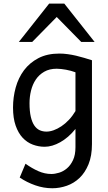

<svg xmlns="http://www.w3.org/2000/svg" viewBox="-20 -801 589 1051"><path d="M393.1 -405.3Q381.3 -409.7 368.2 -413.3Q355 -417 341.3 -419.4Q327.6 -421.9 314.7 -423.3Q301.8 -424.8 290.5 -424.8Q250.5 -424.8 222.2 -408.4Q193.8 -392.1 176 -365.5Q158.2 -338.9 149.9 -305.2Q141.6 -271.5 141.6 -236.8Q141.6 -191.4 148.7 -161.4Q155.8 -131.3 168.2 -113.5Q180.7 -95.7 197.5 -88.1Q214.4 -80.6 234.4 -80.6Q252.9 -80.6 273.9 -88.1Q294.9 -95.7 316.2 -109.9Q337.4 -124 357.2 -145Q377 -166 393.1 -192.9ZM483.4 -12.2Q483.4 52.2 464.6 98.1Q445.8 144 415.3 173.1Q384.8 202.1 345.7 215.8Q306.6 229.5 266.1 229.5Q219.2 229.5 173.1 213.4Q127 197.3 87.9 170.9L119.6 95.2Q154.3 120.1 189.5 135.7Q224.6 151.4 261.2 151.4Q280.3 151.4 303.2 144.5Q326.2 137.7 346.2 120.8Q366.2 104 379.6 75.7Q393.1 47.4 393.1 4.9V-95.2Q374 -71.3 352.8 -53Q331.5 -34.7 309.8 -22.5Q288.1 -10.3 266.4 -3.9Q244.6 2.4 224.6 2.4Q190.9 2.4 159.7 -9.3Q128.4 -21 104.2 -46.6Q80.1 -72.3 65.7 -113.3Q51.3 -154.3 51.3 -212.4Q51.3 -268.6 65.9 -321.8Q80.6 -375 111.3 -416.3Q142.1 -457.5 190.2 -482.7Q238.3 -507.8 305.2 -507.8Q327.1 -507.8 350.3 -504.6Q373.5 -501.5 396.5 -496.1Q419.4 -490.7 441.4 -484.1Q463.4 -477.5 483.4 -471.2ZM83 -571.3 249 -781.2H332L498 -571.3H424.8L290.5 -708L156.2 -571.3Z"/></svg>

Font: Andika Am
Style: Regular
Weight: 400
Designer: Victor Gaultney, Annie Olsen, Julie Remington, Don Collingsworth, Eric Hays, Becca Hirsbrunner
Foundry: SIL International
Version: Version 5.000